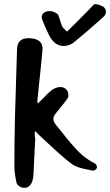

<svg xmlns="http://www.w3.org/2000/svg" viewBox="-20 -890 536 935"><path d="M290 -666Q246 -666 219 -718Q208 -741 199.5 -760.5Q191 -780 185 -796Q184 -800 183.5 -803Q183 -806 183 -807Q183 -820 194 -828Q205 -836 223 -836Q243 -836 263 -819L283 -760Q285 -757 291 -751Q297 -745 306 -736Q330 -759 347 -776Q364 -793 374 -803Q388 -817 404 -833.5Q420 -850 439 -870Q460 -870 480 -859Q496 -850 496 -833Q496 -819 484 -808Q446 -774 411.5 -744Q377 -714 345 -688Q320 -666 290 -666ZM90 24Q82 23 72.5 16Q63 9 61 2Q50 -44 50 -84Q50 -205 53 -325L63 -651Q65 -704 118 -704Q191 -704 187 -646L177 -544Q175 -527 172.5 -503Q170 -479 167 -449L165 -426Q162 -407 162 -396Q162 -388 164 -386L193 -414Q209 -432 221 -442Q247 -466 274 -466Q296 -466 307 -449Q313 -439 313 -426Q313 -415 309 -411Q294 -389 255 -342Q240 -326 240 -311Q240 -297 254 -280Q260 -273 268.5 -262.5Q277 -252 288 -238Q331 -183 364.5 -149.5Q398 -116 442 -94Q447 -92 450 -84.5Q453 -77 452 -73Q451 -68 444 -63Q437 -58 432 -59Q425 -61 418.5 -62Q412 -63 407 -64Q355 -74 333 -89Q297 -115 231 -176L190 -214L172 -231L151 -252Q149 -246 149 -237Q149 -233 149.5 -228Q150 -223 151 -218Q153 -208 151 -203Q148 -147 146 -106Q144 -65 143 -39Q141 -6 127.5 11Q114 28 90 24Z"/></svg>

Font: Mansalva
Style: Regular
Weight: 400
Designer: Carolina Short
Foundry: Carolina Short
Version: Version 2.112; ttfautohint (v1.8.4.7-5d5b)